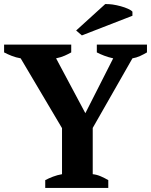

<svg xmlns="http://www.w3.org/2000/svg" viewBox="-20 -918 738 938"><path d="M453 -700H698V-662Q683 -653 664.5 -644.5Q646 -636 627 -633L433 -293V-67Q453 -65 472.5 -56.5Q492 -48 509 -38V0H201V-38Q218 -47 239 -55Q260 -63 283 -67V-292L81 -633Q58 -637 37.5 -645Q17 -653 0 -662V-700H328V-662Q314 -654 296 -646Q278 -638 254 -633L397 -365L533 -633Q510 -638 489 -646Q468 -654 453 -662ZM494 -898Q498 -898 502 -898Q514 -898 530 -896Q550 -893 570 -887.5Q590 -882 605.5 -875Q621 -868 627 -861V-841L380 -745L352 -769Z"/></svg>

Font: PTSerif
Style: Bold
Weight: 700
Designer: A.Korolkova, O.Umpeleva, V.Yefimov
Foundry: ParaType Ltd
Version: Version 1.000W OFL; ttfautohint (v1.2) -l 8 -r 50 -G 200 -x 